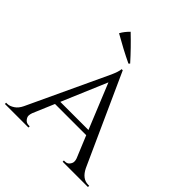

<svg xmlns="http://www.w3.org/2000/svg" viewBox="-218 -951 1100 1100"><g transform="rotate(45 331.5 -401.0)"><path d="M339 -671C297 -718 255 -761 212 -802C212 -802 212 -802 212 -802C195 -785 181 -768 171 -749C171 -749 171 -749 171 -749C225 -718 279 -689 332 -664C332 -664 339 -671 339 -671C339 -671 339 -671 339 -671ZM660 -10C628 -10 602 -29 583 -68C583 -68 336 -614 336 -614C336 -614 327 -614 327 -614C327 -614 327 -614 327 -614C326 -599 319 -578 307 -551C294 -524 219 -363 81 -68C81 -68 81 -68 81 -68C72 -49 60 -34 46 -25C31 -15 17 -10 3 -10C3 -10 -5 -10 -5 -10C-5 -10 -5 0 -5 0C-5 0 186 0 186 0C186 0 186 -10 186 -10C186 -10 178 -10 178 -10C178 -10 178 -10 178 -10C165 -10 155 -15 148 -24C141 -33 138 -41 138 -49C138 -56 140 -64 143 -73C143 -73 198 -203 198 -203C198 -203 451 -203 451 -203C451 -203 506 -70 506 -70C506 -70 506 -70 506 -70C509 -63 510 -55 510 -48C510 -40 507 -32 500 -23C493 -14 484 -10 471 -10C471 -10 463 -10 463 -10C463 -10 463 0 463 0C463 0 668 0 668 0C668 0 668 -10 668 -10C668 -10 660 -10 660 -10C660 -10 660 -10 660 -10ZM327 -507C327 -507 439 -233 439 -233C439 -233 211 -233 211 -233C211 -233 327 -507 327 -507Z"/></g></svg>

Font: Cinzel Utterance
Style: Regular
Weight: 500
Designer: Natanael Gama
Foundry: ""
Version: ""